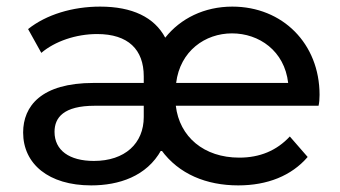

<svg xmlns="http://www.w3.org/2000/svg" viewBox="-20 -555 1029 581"><path d="M947 -268C947 -423 835 -535 683 -535C598 -535 526 -499 480 -441C447 -503 380 -535 283 -535C200 -535 120 -511 65 -467L105 -395C146 -430 210 -452 274 -452C368 -452 415 -405 415 -324V-304H263C105 -304 50 -234 50 -154C50 -59 127 6 256 6C339 6 424 -21 468 -101C521 -28 605 6 701 6C789 6 862 -23 911 -80L857 -142C817 -99 766 -78 704 -78C597 -78 523 -141 512 -235H944C946 -244 947 -255 947 -268ZM682 -454C764 -454 841 -401 852 -304H513C525 -401 601 -454 682 -454ZM264 -68C190 -68 145 -100 145 -156C145 -199 172 -235 267 -235H415V-201C415 -121 358 -68 264 -68Z"/></svg>

Font: AWKNG-Font Medium
Style: Regular
Weight: 500
Designer: Awakening Church
Foundry: Awakening Church
Version: Version 1.700;PS 001.700;hotconv 1.0.88;makeotf.lib2.5.64775